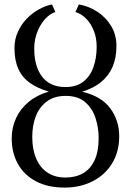

<svg xmlns="http://www.w3.org/2000/svg" viewBox="-20 -838 592 869"><path d="M272.5 11Q196 11 142.5 -17.5Q89 -46 61 -96.2Q33 -146.5 33 -211Q33 -261 52.8 -303.5Q72.5 -346 110 -377Q147.5 -408 201 -423.5Q150 -438 115.2 -462.8Q80.5 -487.5 63 -526.2Q45.5 -565 45.5 -620Q45.5 -659.5 60.5 -693Q75.5 -726.5 100.2 -752.5Q125 -778.5 155.2 -795.2Q185.5 -812 215.5 -818L230.5 -783.5Q214.5 -779 197.2 -764.5Q180 -750 166 -727.8Q152 -705.5 143.5 -677.8Q135 -650 135 -618Q135 -536.5 171.2 -490.2Q207.5 -444 276.5 -444Q325 -444 356 -467.5Q387 -491 402.2 -532.5Q417.5 -574 417.5 -626.5Q417.5 -667 404.2 -699.8Q391 -732.5 369.2 -754.2Q347.5 -776 321.5 -783.5L337 -818Q382.5 -810 421.2 -784.5Q460 -759 483.5 -719.5Q507 -680 507 -630Q507 -575.5 489 -534.5Q471 -493.5 436.5 -465.8Q402 -438 351.5 -423Q439 -402.5 479.2 -347.5Q519.5 -292.5 519.5 -221.5Q519.5 -150.5 487.2 -98.2Q455 -46 399 -17.5Q343 11 272.5 11ZM276 -34.5Q322.5 -34.5 356.2 -54Q390 -73.5 408.2 -113.2Q426.5 -153 426.5 -213Q426.5 -259.5 412.5 -303.2Q398.5 -347 365.8 -375.5Q333 -404 277 -404Q226 -404 192.2 -379Q158.5 -354 142.2 -312Q126 -270 126 -218Q126 -162 143.5 -120.8Q161 -79.5 194.8 -57Q228.5 -34.5 276 -34.5Z"/></svg>

Font: Merriweather 48pt Light
Style: Regular
Weight: 300
Version: Version 2.100